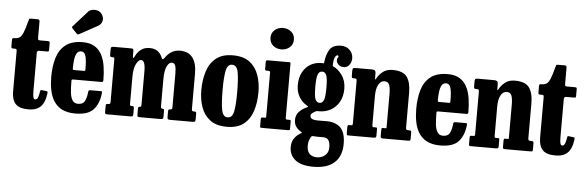

<svg xmlns="http://www.w3.org/2000/svg" viewBox="-59 -1000 4484 1472"><g transform="rotate(5 2183.0 -264.0)"><path d="M310 -118.5Q305.5 -83 292.5 -52.5Q279.5 -22 251.5 -3.8Q223.5 14.5 174.5 14.5Q104 14.5 75.2 -17.5Q46.5 -49.5 46.5 -111V-422Q46.5 -431.5 44 -435.8Q41.5 -440 31.5 -440H19.5Q10 -440 6.8 -443Q3.5 -446 3.5 -455.5V-504Q3.5 -514.5 6.5 -517.2Q9.5 -520 20 -520Q43 -520 58.2 -528.5Q73.5 -537 86.8 -567.2Q100 -597.5 117 -663.5Q119.5 -673 121.5 -676.5Q123.5 -680 136 -680H186.5Q201.5 -680 201.5 -664.5V-538Q201.5 -526.5 205.2 -523.2Q209 -520 219.5 -520H279Q288 -520 290.8 -517Q293.5 -514 293.5 -505V-452.5Q293.5 -444.5 290 -442.2Q286.5 -440 278.5 -440H220Q201.5 -440 201.5 -423.5V-130.5Q201.5 -97 205.5 -81.5Q209.5 -66 220.5 -66Q235.5 -66 242.2 -85.8Q249 -105.5 253 -133Q254.5 -142 259.2 -141.8Q264 -141.5 273 -140.5L300.5 -137Q309 -136 310 -131.5Q311 -127 310 -118.5Z M328 -250Q328 -330 347 -394.5Q366 -459 413.8 -497Q461.5 -535 547 -535Q603.5 -535 639.2 -512.2Q675 -489.5 694.5 -450.5Q714 -411.5 721.2 -362.2Q728.5 -313 728.5 -260.5Q728.5 -249.5 725.2 -246.5Q722 -243.5 711 -243.5H499Q489.5 -243.5 487 -240.8Q484.5 -238 485 -229Q485 -183.5 488.8 -145.2Q492.5 -107 506.5 -84Q520.5 -61 550.5 -61Q589.5 -61 603.2 -90.2Q617 -119.5 620.5 -161Q621.5 -173 636.5 -173H714Q723 -173 724.8 -170.8Q726.5 -168.5 726 -161.5Q719 -81 677 -33Q635 15 536 15Q473 15 432.2 -6.5Q391.5 -28 368.8 -65Q346 -102 337 -149.8Q328 -197.5 328 -250ZM500.5 -316.5H570Q580 -316.5 581.8 -318Q583.5 -319.5 584 -327.5Q584.5 -357.5 582.2 -389Q580 -420.5 570.8 -442Q561.5 -463.5 540 -463.5Q517.5 -463.5 506.2 -444.5Q495 -425.5 491.2 -395.5Q487.5 -365.5 487 -332Q487 -323 488.2 -319.8Q489.5 -316.5 500.5 -316.5ZM494.5 -595.5 458 -633.5Q449.5 -642.5 458 -650.5L565.5 -770.5Q577 -784 597.2 -788Q617.5 -792 637.5 -786.5Q657.5 -781 669 -765Q689.5 -737 683 -710.5Q676.5 -684 653 -671L512 -593.5Q502 -587.5 494.5 -595.5Z M763 -17V-63.5Q763 -72 765.8 -76Q768.5 -80 778 -80H782.5Q792.5 -80 795.2 -83.8Q798 -87.5 798 -99.5V-420.5Q798 -434 795.8 -437Q793.5 -440 786 -440H781.5Q772 -440 767.5 -442.8Q763 -445.5 763 -459V-497.5Q763 -511.5 767 -515.8Q771 -520 785 -520H916Q928 -520 933 -517.2Q938 -514.5 938 -502.5V-471Q938 -447.5 941.8 -447.8Q945.5 -448 953.5 -464.5Q968.5 -495 994.8 -515Q1021 -535 1061.5 -535Q1098.5 -535 1122.2 -518Q1146 -501 1158 -470.5Q1163 -457.5 1168 -458Q1173 -458.5 1180.5 -469Q1225 -535 1294.5 -535Q1360 -535 1392 -492.2Q1424 -449.5 1424 -369V-100.5Q1424 -87 1427.2 -83.5Q1430.5 -80 1441 -80H1445.5Q1453.5 -80 1456.5 -76.5Q1459.5 -73 1459.5 -62.5V-25Q1459.5 -9.5 1455.8 -4.8Q1452 0 1437 0H1268Q1253 0 1248 -3.5Q1243 -7 1243 -22V-58.5Q1243 -70 1245 -75Q1247 -80 1256 -80H1258.5Q1267.5 -80 1270.8 -83.5Q1274 -87 1274 -99.5V-355.5Q1274 -398 1267 -418Q1260 -438 1240.5 -438Q1217.5 -438 1201.8 -404.5Q1186 -371 1186 -303V-100Q1186 -80 1196.5 -80H1200Q1204.5 -80 1208.2 -77.8Q1212 -75.5 1212 -65V-21.5Q1212 -8 1207.8 -4Q1203.5 0 1189.5 0H1030.5Q1018.5 0 1015 -3.5Q1011.5 -7 1011.5 -19.5V-60Q1011.5 -72.5 1014.5 -76.2Q1017.5 -80 1024.5 -80H1026Q1032 -80 1034 -84Q1036 -88 1036 -100V-355.5Q1036 -438 1002.5 -438Q985.5 -438 966.8 -404.5Q948 -371 948 -303V-101.5Q948 -87.5 950 -83.8Q952 -80 962.5 -80H966Q974.5 -80 977.2 -76.8Q980 -73.5 980 -63V-19Q980 -9.5 977.2 -4.8Q974.5 0 964.5 0H782.5Q772 0 767.5 -2.8Q763 -5.5 763 -17Z M1483 -247.5Q1483 -327.5 1503.8 -392.8Q1524.5 -458 1572.5 -496.5Q1620.5 -535 1702 -535Q1784 -535 1831.8 -498Q1879.5 -461 1900.2 -400.5Q1921 -340 1921 -270Q1921 -190 1900.2 -125.5Q1879.5 -61 1831.8 -23Q1784 15 1702 15Q1620.5 15 1572.5 -21.5Q1524.5 -58 1503.8 -117.8Q1483 -177.5 1483 -247.5ZM1645.5 -270Q1645.5 -166 1655.5 -111.8Q1665.5 -57.5 1702 -57.5Q1739 -57.5 1748.8 -109.2Q1758.5 -161 1758.5 -250Q1758.5 -354.5 1748.8 -408.5Q1739 -462.5 1702 -462.5Q1665.5 -462.5 1655.5 -411Q1645.5 -359.5 1645.5 -270Z M1976.5 -695Q1976.5 -733 2003 -755.2Q2029.5 -777.5 2066.5 -777.5Q2103.5 -777.5 2130 -755.2Q2156.5 -733 2156.5 -695Q2156.5 -657 2130 -634.8Q2103.5 -612.5 2066.5 -612.5Q2029.5 -612.5 2003 -634.8Q1976.5 -657 1976.5 -695ZM1986 -440H1968.5Q1956.5 -440 1956.5 -451V-506.5Q1956.5 -520 1970 -520H2135.5Q2142 -520 2144.2 -518.2Q2146.5 -516.5 2146.5 -510V-92.5Q2146.5 -80 2157 -80H2173.5Q2181.5 -80 2184 -78.5Q2186.5 -77 2186.5 -69V-14Q2186.5 -5 2184 -2.5Q2181.5 0 2172.5 0H1970.5Q1962 0 1959.2 -2Q1956.5 -4 1956.5 -12.5V-65.5Q1956.5 -75 1959.5 -77.5Q1962.5 -80 1971.5 -80H1984.5Q1992.5 -80 1994.5 -82.2Q1996.5 -84.5 1996.5 -92.5V-427.5Q1996.5 -440 1986 -440Z M2216.5 -350Q2216.5 -407.5 2238.2 -449Q2260 -490.5 2297.5 -512.8Q2335 -535 2382 -535Q2385.5 -535 2387.2 -534.8Q2389 -534.5 2391 -534.5Q2398.5 -534 2400.5 -535Q2402.5 -536 2403.5 -544.5Q2409.5 -603.5 2434.2 -642Q2459 -680.5 2521 -680.5Q2562 -680.5 2588.2 -655Q2614.5 -629.5 2614.5 -591Q2614.5 -563 2598 -540.8Q2581.5 -518.5 2554.5 -518.5Q2532 -518.5 2515.2 -533.2Q2498.5 -548 2498.5 -568Q2498.5 -581.5 2503.2 -584.8Q2508 -588 2508 -595.5Q2508 -605 2500 -605Q2490.5 -605 2481 -587.5Q2471.5 -570 2471 -533Q2470.5 -526 2470.5 -522.8Q2470.5 -519.5 2476 -517Q2513.5 -500 2544 -457.5Q2574.5 -415 2574.5 -352.5Q2574.5 -295 2551 -253Q2527.5 -211 2486.8 -188Q2446 -165 2394.5 -165Q2390.5 -165 2382 -165.5Q2376 -165.5 2367.5 -160Q2354 -153 2344 -145Q2334 -137 2334 -126.5Q2334 -107.5 2350.2 -100.8Q2366.5 -94 2391 -94Q2402.5 -94 2424.2 -94.2Q2446 -94.5 2459.5 -94.5Q2531 -94.5 2568.8 -56.2Q2606.5 -18 2606.5 67Q2606.5 161.5 2551.2 212Q2496 262.5 2389 262.5Q2295 262.5 2249.5 225Q2204 187.5 2204 127.5Q2204 87.5 2221.5 61.2Q2239 35 2271 16Q2281 10.5 2280.2 8.8Q2279.5 7 2270.5 2Q2247 -11.5 2232.8 -32.2Q2218.5 -53 2218.5 -84Q2218.5 -118.5 2239.8 -143.5Q2261 -168.5 2298 -185.5Q2310 -190.5 2309.2 -193.5Q2308.5 -196.5 2299 -201.5Q2260.5 -223.5 2238.5 -262.2Q2216.5 -301 2216.5 -350ZM2351.5 -350Q2351.5 -281.5 2361 -255.8Q2370.5 -230 2394.5 -230Q2418 -230 2427.5 -255.8Q2437 -281.5 2437 -350Q2437 -418.5 2427.5 -444.2Q2418 -470 2394.5 -470Q2370.5 -470 2361 -444.2Q2351.5 -418.5 2351.5 -350ZM2499 104Q2499 67 2486.8 48.8Q2474.5 30.5 2446.5 30.5H2407Q2399 30.5 2392.8 30.2Q2386.5 30 2373.5 29Q2366.5 28.5 2362.2 28.8Q2358 29 2354.5 33Q2333 63 2333 104.5Q2333 148 2354.2 168Q2375.5 188 2410 188Q2445 188 2472 166.5Q2499 145 2499 104Z M2646.5 -440H2640Q2628 -440 2625.5 -444.5Q2623 -449 2623 -465V-495Q2623 -511 2627 -515.5Q2631 -520 2645.5 -520H2772.5Q2785.5 -520 2793.8 -515Q2802 -510 2802 -493V-472Q2802 -450 2803.5 -445.8Q2805 -441.5 2813.5 -457Q2828.5 -485.5 2857.5 -507.8Q2886.5 -530 2931 -530Q3011.5 -530 3041.8 -488.5Q3072 -447 3072 -366.5V-102.5Q3072 -87.5 3076 -83.8Q3080 -80 3092 -80H3098Q3108 -80 3111.2 -76.2Q3114.5 -72.5 3114.5 -62V-23.5Q3114.5 -6 3111.8 -3Q3109 0 3092 0H2902.5Q2890 0 2887 -3.5Q2884 -7 2884 -20V-58.5Q2884 -67.5 2885 -73.8Q2886 -80 2893.5 -80H2916.5Q2922.5 -80 2922.8 -83.5Q2923 -87 2923 -100.5V-345.5Q2923 -393.5 2913.2 -415.8Q2903.5 -438 2876.5 -438Q2848 -438 2830.5 -407.2Q2813 -376.5 2813 -318V-98.5Q2813 -80 2820.5 -80H2840.5Q2848 -80 2849.5 -76.8Q2851 -73.5 2851 -60.5V-17Q2851 -6 2845.5 -3Q2840 0 2830 0H2639Q2627 0 2625 -3.2Q2623 -6.5 2623 -19V-62Q2623 -74 2625.8 -77Q2628.5 -80 2641 -80H2648Q2657 -80 2660 -82Q2663 -84 2663 -98.5V-419Q2663 -433 2659.8 -436.5Q2656.5 -440 2646.5 -440Z M3137 -250Q3137 -330 3156 -394.5Q3175 -459 3222.8 -497Q3270.5 -535 3356 -535Q3412.5 -535 3448.2 -512.2Q3484 -489.5 3503.5 -450.5Q3523 -411.5 3530.2 -362.2Q3537.5 -313 3537.5 -260.5Q3537.5 -249.5 3534.2 -246.5Q3531 -243.5 3520 -243.5H3308Q3298.5 -243.5 3296 -240.8Q3293.5 -238 3294 -229Q3294 -183.5 3297.8 -145.2Q3301.5 -107 3315.5 -84Q3329.5 -61 3359.5 -61Q3398.5 -61 3412.2 -90.2Q3426 -119.5 3429.5 -161Q3430.5 -173 3445.5 -173H3523Q3532 -173 3533.8 -170.8Q3535.5 -168.5 3535 -161.5Q3528 -81 3486 -33Q3444 15 3345 15Q3282 15 3241.2 -6.5Q3200.5 -28 3177.8 -65Q3155 -102 3146 -149.8Q3137 -197.5 3137 -250ZM3309.5 -316.5H3379Q3389 -316.5 3390.8 -318Q3392.5 -319.5 3393 -327.5Q3393.5 -357.5 3391.2 -389Q3389 -420.5 3379.8 -442Q3370.5 -463.5 3349 -463.5Q3326.5 -463.5 3315.2 -444.5Q3304 -425.5 3300.2 -395.5Q3296.5 -365.5 3296 -332Q3296 -323 3297.2 -319.8Q3298.5 -316.5 3309.5 -316.5Z M3587.5 -440H3581Q3569 -440 3566.5 -444.5Q3564 -449 3564 -465V-495Q3564 -511 3568 -515.5Q3572 -520 3586.5 -520H3713.5Q3726.5 -520 3734.8 -515Q3743 -510 3743 -493V-472Q3743 -450 3744.5 -445.8Q3746 -441.5 3754.5 -457Q3769.5 -485.5 3798.5 -507.8Q3827.5 -530 3872 -530Q3952.5 -530 3982.8 -488.5Q4013 -447 4013 -366.5V-102.5Q4013 -87.5 4017 -83.8Q4021 -80 4033 -80H4039Q4049 -80 4052.2 -76.2Q4055.5 -72.5 4055.5 -62V-23.5Q4055.5 -6 4052.8 -3Q4050 0 4033 0H3843.5Q3831 0 3828 -3.5Q3825 -7 3825 -20V-58.5Q3825 -67.5 3826 -73.8Q3827 -80 3834.5 -80H3857.5Q3863.5 -80 3863.8 -83.5Q3864 -87 3864 -100.5V-345.5Q3864 -393.5 3854.2 -415.8Q3844.5 -438 3817.5 -438Q3789 -438 3771.5 -407.2Q3754 -376.5 3754 -318V-98.5Q3754 -80 3761.5 -80H3781.5Q3789 -80 3790.5 -76.8Q3792 -73.5 3792 -60.5V-17Q3792 -6 3786.5 -3Q3781 0 3771 0H3580Q3568 0 3566 -3.2Q3564 -6.5 3564 -19V-62Q3564 -74 3566.8 -77Q3569.5 -80 3582 -80H3589Q3598 -80 3601 -82Q3604 -84 3604 -98.5V-419Q3604 -433 3600.8 -436.5Q3597.5 -440 3587.5 -440Z M4366 -118.5Q4361.5 -83 4348.5 -52.5Q4335.5 -22 4307.5 -3.8Q4279.5 14.5 4230.5 14.5Q4160 14.5 4131.2 -17.5Q4102.5 -49.5 4102.5 -111V-422Q4102.5 -431.5 4100 -435.8Q4097.5 -440 4087.5 -440H4075.5Q4066 -440 4062.8 -443Q4059.5 -446 4059.5 -455.5V-504Q4059.5 -514.5 4062.5 -517.2Q4065.5 -520 4076 -520Q4099 -520 4114.2 -528.5Q4129.5 -537 4142.8 -567.2Q4156 -597.5 4173 -663.5Q4175.5 -673 4177.5 -676.5Q4179.5 -680 4192 -680H4242.5Q4257.5 -680 4257.5 -664.5V-538Q4257.5 -526.5 4261.2 -523.2Q4265 -520 4275.5 -520H4335Q4344 -520 4346.8 -517Q4349.5 -514 4349.5 -505V-452.5Q4349.5 -444.5 4346 -442.2Q4342.5 -440 4334.5 -440H4276Q4257.5 -440 4257.5 -423.5V-130.5Q4257.5 -97 4261.5 -81.5Q4265.5 -66 4276.5 -66Q4291.5 -66 4298.2 -85.8Q4305 -105.5 4309 -133Q4310.5 -142 4315.2 -141.8Q4320 -141.5 4329 -140.5L4356.5 -137Q4365 -136 4366 -131.5Q4367 -127 4366 -118.5Z"/></g></svg>

Font: Besley* Condensed
Style: Bold
Weight: 700
Width: 3
Designer: Owen Earl
Foundry: indestructible type*
Version: Version 3.000; ttfautohint (v1.8.3)